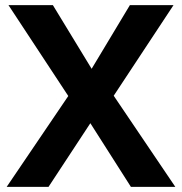

<svg xmlns="http://www.w3.org/2000/svg" viewBox="-20 -728 709 748"><path d="M6 0 246 -354 13 -708H186L337 -460L486 -708H656L423 -355L663 0H490L332 -248L169 0Z"/></svg>

Font: Onest
Style: Bold
Weight: 700
Designer: Dmitri Voloshin, Andrey Kudryavtsev
Foundry: Dmitri Voloshin, Andrey Kudryavtsev
Version: Version 1.000;gftools[0.9.33]